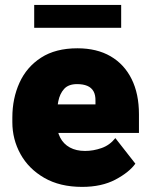

<svg xmlns="http://www.w3.org/2000/svg" viewBox="-20 -729 588 759"><path d="M304.7 9.8Q216.8 9.8 155 -25.9Q93.3 -61.5 61 -119.9Q28.8 -178.2 28.8 -246.1V-264.2Q28.8 -339.8 57.1 -402.1Q85.4 -464.4 142.6 -501.2Q199.7 -538.1 286.1 -538.1Q362.8 -538.1 417 -506.6Q471.2 -475.1 500.2 -416.7Q529.3 -358.4 529.3 -277.3V-203.6H94.7V-316.4H357.4V-330.6Q357.9 -353.5 349.6 -368.2Q341.3 -382.8 325 -389.6Q308.6 -396.5 284.7 -396.5Q250.5 -396.5 233.4 -377.4Q216.3 -358.4 210.4 -328.4Q204.6 -298.3 204.6 -264.2V-246.1Q204.6 -210.9 217.8 -185.3Q231 -159.7 256.1 -146Q281.2 -132.3 316.4 -132.3Q348.6 -132.3 381.1 -143.6Q413.6 -154.8 436 -183.1L515.1 -82Q490.7 -47.9 436.3 -19Q381.8 9.8 304.7 9.8ZM459 -619.1H115.2V-709.5H459Z"/></svg>

Font: Heebo Black
Style: Regular
Weight: 900
Designer: Oded Ezer
Foundry: Ezer Type House
Version: Version 3.100